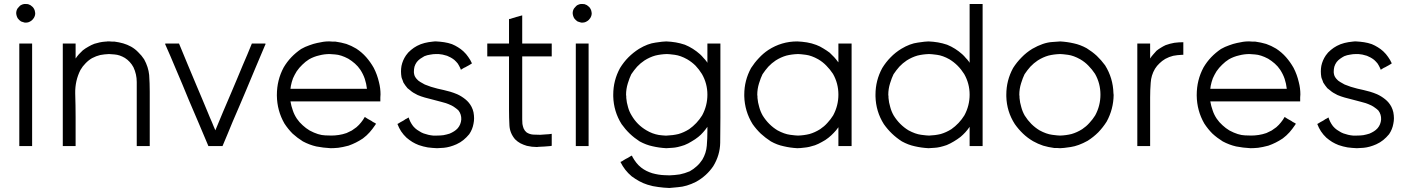

<svg xmlns="http://www.w3.org/2000/svg" viewBox="-20 -727 7076 966"><path d="M109.4 -613.3Q108.4 -613.3 107.4 -613.3Q105.5 -613.3 104.5 -613.3Q99.6 -614.3 94.7 -616.2Q90.8 -617.2 85.9 -619.1Q81.1 -623 77.1 -626Q73.2 -629.9 69.3 -634.8Q62.5 -646.5 61.5 -660.2Q61.5 -673.8 68.4 -684.6Q72.3 -689.5 76.2 -693.4Q80.1 -698.2 85 -701.2Q94.7 -706.1 102.5 -707Q111.3 -707 109.4 -707Q115.2 -707 121.1 -706.1Q127 -704.1 132.8 -701.2Q137.7 -698.2 141.6 -694.3Q146.5 -690.4 149.4 -685.5Q155.3 -676.8 156.2 -667Q157.2 -664.1 157.2 -660.2Q157.2 -654.3 155.3 -647.5Q154.3 -644.5 153.3 -642.6Q152.3 -639.6 150.4 -636.7Q148.4 -633.8 146.5 -631.8Q144.5 -628.9 142.6 -627Q142.6 -627 142.6 -627Q142.6 -627 142.6 -627Q139.6 -624 136.7 -622.1Q134.8 -620.1 131.8 -619.1Q128.9 -617.2 126 -616.2Q123 -615.2 120.1 -614.3Q115.2 -613.3 112.3 -613.3Q109.4 -613.3 109.4 -613.3ZM77.1 0Q77.1 -17.6 77.1 -36.1Q77.1 -53.7 77.1 -71.3Q77.1 -110.4 77.1 -149.4Q77.1 -188.5 77.1 -227.5Q77.1 -266.6 77.1 -305.7Q77.1 -344.7 77.1 -383.8Q77.1 -414.1 77.1 -445.3Q77.1 -476.6 77.1 -507.8Q79.1 -507.8 81.1 -507.8Q83 -507.8 84 -507.8Q89.8 -507.8 95.7 -507.8Q101.6 -507.8 107.4 -507.8Q111.3 -507.8 115.2 -507.8Q119.1 -507.8 123 -507.8Q127.9 -507.8 132.8 -507.8Q136.7 -507.8 141.6 -507.8Q141.6 -505.9 141.6 -503.9Q141.6 -502 141.6 -500Q141.6 -443.4 141.6 -386.7Q141.6 -329.1 141.6 -272.5Q141.6 -233.4 141.6 -194.3Q141.6 -155.3 141.6 -116.2Q141.6 -85.9 141.6 -54.7Q141.6 -23.4 141.6 7.8Q139.6 7.8 137.7 7.8Q136.7 7.8 134.8 7.8Q128.9 7.8 123 7.8Q117.2 7.8 111.3 7.8Q107.4 7.8 103.5 7.8Q99.6 7.8 95.7 7.8Q90.8 7.8 86.9 7.8Q82 7.8 77.1 7.8Q77.1 5.9 77.1 3.9Q77.1 2 77.1 0Z M360.4 -432.6Q368.2 -444.3 377 -454.1Q386.7 -463.9 396.5 -473.6Q410.2 -484.4 424.8 -492.2Q439.5 -501 455.1 -506.8Q468.8 -510.7 481.4 -513.7Q495.1 -516.6 508.8 -517.6Q511.7 -517.6 513.7 -517.6Q516.6 -518.6 519.5 -518.6Q520.5 -518.6 524.4 -518.6Q529.3 -518.6 532.2 -518.6Q538.1 -518.6 544.9 -517.6Q550.8 -517.6 556.6 -517.6Q579.1 -514.6 599.6 -508.8Q620.1 -502.9 639.6 -492.2Q660.2 -480.5 675.8 -463.9Q692.4 -448.2 705.1 -428.7Q726.6 -389.6 730.5 -349.6Q733.4 -308.6 733.4 -265.6Q733.4 -239.3 733.4 -212.9Q733.4 -186.5 733.4 -161.1Q733.4 -135.7 733.4 -111.3Q733.4 -86.9 733.4 -61.5Q733.4 -44.9 733.4 -27.3Q733.4 -9.8 733.4 7.8Q731.4 7.8 730.5 7.8Q728.5 7.8 726.6 7.8Q720.7 7.8 714.8 7.8Q709 7.8 703.1 7.8Q699.2 7.8 695.3 7.8Q691.4 7.8 687.5 7.8Q682.6 7.8 677.7 7.8Q672.9 7.8 668 7.8Q668 5.9 668 3.9Q668 2 668 0Q668 -35.2 668 -70.3Q668 -106.4 668 -141.6Q668 -166 668 -189.5Q668 -213.9 668 -238.3Q668 -276.4 668 -314.5Q668 -353.5 651.4 -388.7Q643.6 -403.3 632.8 -415Q622.1 -426.8 608.4 -435.5Q582 -451.2 555.7 -453.1Q530.3 -455.1 528.3 -455.1Q504.9 -454.1 484.4 -450.2Q463.9 -445.3 443.4 -434.6Q424.8 -423.8 410.2 -408.2Q395.5 -393.6 384.8 -375Q357.4 -321.3 358.4 -257.8Q360.4 -194.3 360.4 -136.7Q360.4 -115.2 360.4 -94.7Q360.4 -73.2 360.4 -52.7Q360.4 -37.1 360.4 -22.5Q360.4 -7.8 360.4 7.8Q358.4 7.8 357.4 7.8Q355.5 7.8 353.5 7.8Q347.7 7.8 341.8 7.8Q335.9 7.8 330.1 7.8Q326.2 7.8 322.3 7.8Q318.4 7.8 314.5 7.8Q310.5 7.8 305.7 7.8Q300.8 7.8 295.9 7.8Q295.9 5.9 295.9 3.9Q295.9 2 295.9 0Q295.9 -56.6 295.9 -113.3Q295.9 -170.9 295.9 -227.5Q295.9 -266.6 295.9 -305.7Q295.9 -344.7 295.9 -383.8Q295.9 -414.1 295.9 -445.3Q295.9 -476.6 295.9 -507.8Q297.9 -507.8 299.8 -507.8Q301.8 -507.8 303.7 -507.8Q308.6 -507.8 314.5 -507.8Q320.3 -507.8 326.2 -507.8Q330.1 -507.8 334 -507.8Q337.9 -507.8 341.8 -507.8Q346.7 -507.8 351.6 -507.8Q356.4 -507.8 360.4 -507.8Q360.4 -505.9 360.4 -503.9Q360.4 -502 360.4 -500Q360.4 -489.3 360.4 -478.5Q360.4 -467.8 360.4 -457Q360.4 -452.1 360.4 -447.3Q360.4 -442.4 360.4 -437.5Q360.4 -435.5 360.4 -434.6Q360.4 -433.6 360.4 -432.6Z M1063.5 -71.3Q1083 -118.2 1102.5 -165Q1123 -211.9 1142.6 -258.8Q1157.2 -293.9 1171.9 -328.1Q1186.5 -363.3 1201.2 -398.4Q1212.9 -425.8 1224.6 -453.1Q1236.3 -480.5 1247.1 -507.8Q1249 -507.8 1250 -507.8Q1251 -507.8 1252 -507.8Q1253.9 -507.8 1255.9 -507.8Q1257.8 -507.8 1259.8 -507.8Q1263.7 -507.8 1268.6 -507.8Q1272.5 -507.8 1276.4 -507.8Q1280.3 -507.8 1285.2 -507.8Q1289.1 -507.8 1293 -507.8Q1298.8 -507.8 1303.7 -507.8Q1309.6 -507.8 1314.5 -507.8Q1315.4 -506.8 1316.4 -505.9Q1314.5 -502.9 1312.5 -497.1Q1288.1 -440.4 1264.6 -383.8Q1240.2 -326.2 1216.8 -269.5Q1200.2 -230.5 1183.6 -191.4Q1167 -152.3 1150.4 -114.3Q1137.7 -83 1125 -52.7Q1112.3 -22.5 1099.6 7.8Q1098.6 7.8 1096.7 7.8Q1095.7 7.8 1094.7 7.8Q1087.9 7.8 1080.1 7.8Q1073.2 7.8 1066.4 7.8Q1061.5 7.8 1057.6 7.8Q1052.7 7.8 1047.9 7.8Q1043 7.8 1038.1 7.8Q1033.2 7.8 1028.3 7.8Q1028.3 6.8 1027.3 4.9Q1027.3 3.9 1026.4 2.9Q1002 -53.7 978.5 -110.4Q954.1 -168 929.7 -224.6Q913.1 -263.7 897.5 -302.7Q880.9 -341.8 864.3 -380.9Q850.6 -412.1 837.9 -443.4Q824.2 -474.6 810.5 -505.9Q811.5 -505.9 812.5 -507.8Q815.4 -507.8 821.3 -507.8Q827.1 -507.8 834 -507.8Q839.8 -507.8 845.7 -507.8Q850.6 -507.8 854.5 -507.8Q858.4 -507.8 863.3 -507.8Q867.2 -507.8 872.1 -507.8Q876 -507.8 880.9 -507.8Q880.9 -506.8 881.8 -504.9Q881.8 -503.9 882.8 -502.9Q903.3 -452.1 924.8 -401.4Q946.3 -349.6 967.8 -298.8Q982.4 -264.6 997.1 -229.5Q1011.7 -194.3 1026.4 -159.2Q1031.2 -147.5 1036.1 -135.7Q1041 -125 1045.9 -113.3Q1050.8 -102.5 1054.7 -91.8Q1058.6 -82 1063.5 -71.3Z M1441.4 -216.8Q1445.3 -193.4 1453.1 -171.9Q1460 -150.4 1473.6 -129.9Q1486.3 -111.3 1502.9 -96.7Q1518.6 -82 1538.1 -70.3Q1582 -46.9 1616.2 -45.9Q1651.4 -44.9 1644.5 -44.9Q1665 -44.9 1684.6 -47.9Q1704.1 -50.8 1723.6 -57.6Q1737.3 -63.5 1750 -70.3Q1761.7 -78.1 1773.4 -86.9Q1787.1 -98.6 1796.9 -111.3Q1806.6 -123 1815.4 -138.7Q1816.4 -137.7 1818.4 -136.7Q1820.3 -135.7 1821.3 -134.8Q1827.1 -130.9 1832 -127.9Q1837.9 -125 1842.8 -122.1Q1846.7 -120.1 1849.6 -118.2Q1853.5 -115.2 1856.4 -113.3Q1860.4 -111.3 1864.3 -109.4Q1868.2 -106.4 1872.1 -104.5Q1871.1 -102.5 1870.1 -101.6Q1869.1 -99.6 1868.2 -98.6Q1854.5 -78.1 1839.8 -61.5Q1825.2 -44.9 1805.7 -30.3Q1788.1 -18.6 1770.5 -9.8Q1752.9 -1 1733.4 5.9Q1704.1 13.7 1681.6 16.6Q1659.2 18.6 1643.6 18.6Q1605.5 16.6 1571.3 9.8Q1537.1 2 1503.9 -15.6Q1475.6 -33.2 1452.1 -54.7Q1429.7 -77.1 1411.1 -105.5Q1374 -169.9 1373 -246.1Q1373 -248 1373 -249Q1373 -324.2 1407.2 -387.7Q1423.8 -416 1446.3 -439.5Q1467.8 -461.9 1495.1 -480.5Q1515.6 -492.2 1536.1 -499Q1556.6 -506.8 1575.2 -510.7Q1609.4 -518.6 1629.9 -518.6Q1650.4 -518.6 1639.6 -518.6Q1646.5 -518.6 1654.3 -517.6Q1661.1 -517.6 1668 -517.6Q1696.3 -513.7 1722.7 -505.9Q1748 -497.1 1772.5 -482.4Q1800.8 -463.9 1822.3 -439.5Q1843.8 -415 1860.4 -385.7Q1877.9 -351.6 1886.7 -313.5Q1894.5 -283.2 1894.5 -252Q1894.5 -244.1 1893.6 -237.3Q1893.6 -234.4 1893.6 -232.4Q1893.6 -230.5 1893.6 -228.5Q1893.6 -225.6 1893.6 -222.7Q1893.6 -219.7 1893.6 -216.8Q1891.6 -216.8 1889.6 -216.8Q1887.7 -216.8 1885.7 -216.8Q1831.1 -216.8 1776.4 -216.8Q1721.7 -216.8 1667 -216.8Q1630.9 -216.8 1594.7 -216.8Q1558.6 -216.8 1522.5 -216.8Q1512.7 -216.8 1502 -216.8Q1491.2 -216.8 1480.5 -216.8Q1470.7 -216.8 1460.9 -216.8Q1451.2 -216.8 1441.4 -216.8ZM1441.4 -280.3Q1463.9 -280.3 1486.3 -280.3Q1508.8 -280.3 1530.3 -280.3Q1564.5 -280.3 1597.7 -280.3Q1631.8 -280.3 1665 -280.3Q1706.1 -280.3 1746.1 -280.3Q1786.1 -280.3 1826.2 -280.3Q1823.2 -306.6 1815.4 -330.1Q1807.6 -353.5 1793 -376Q1781.2 -393.6 1765.6 -407.2Q1750 -420.9 1732.4 -431.6Q1695.3 -451.2 1666 -453.1Q1636.7 -455.1 1639.6 -455.1Q1611.3 -455.1 1585.9 -448.2Q1559.6 -442.4 1535.2 -428.7Q1516.6 -417 1501 -401.4Q1485.4 -386.7 1472.7 -368.2Q1461.9 -350.6 1454.1 -333Q1447.3 -314.5 1443.4 -294.9Q1442.4 -291 1442.4 -287.1Q1441.4 -284.2 1441.4 -280.3Z M2174.8 -518.6Q2195.3 -517.6 2214.8 -514.6Q2234.4 -511.7 2253.9 -504.9Q2270.5 -498 2284.2 -489.3Q2298.8 -480.5 2311.5 -468.8Q2326.2 -455.1 2335.9 -440.4Q2346.7 -425.8 2354.5 -408.2Q2352.5 -407.2 2351.6 -406.2Q2349.6 -405.3 2348.6 -404.3Q2343.8 -401.4 2338.9 -398.4Q2333 -395.5 2328.1 -392.6Q2325.2 -390.6 2321.3 -388.7Q2318.4 -386.7 2314.5 -385.7Q2310.5 -382.8 2306.6 -380.9Q2302.7 -378.9 2298.8 -376Q2298.8 -376 2298.8 -376Q2297.9 -378.9 2295.9 -383.8Q2290 -396.5 2283.2 -407.2Q2275.4 -417 2265.6 -425.8Q2256.8 -432.6 2248 -437.5Q2239.3 -442.4 2229.5 -446.3Q2205.1 -454.1 2186.5 -455.1Q2168 -455.1 2174.8 -455.1Q2159.2 -455.1 2144.5 -452.1Q2129.9 -450.2 2115.2 -444.3Q2104.5 -438.5 2094.7 -431.6Q2085 -424.8 2077.1 -415Q2069.3 -404.3 2065.4 -391.6Q2062.5 -378.9 2062.5 -369.1Q2062.5 -367.2 2062.5 -365.2Q2062.5 -363.3 2062.5 -361.3Q2063.5 -352.5 2066.4 -344.7Q2070.3 -336.9 2075.2 -331.1Q2084 -320.3 2094.7 -314.5Q2105.5 -307.6 2117.2 -301.8Q2147.5 -289.1 2180.7 -281.2Q2212.9 -274.4 2245.1 -265.6Q2253.9 -262.7 2262.7 -259.8Q2271.5 -256.8 2280.3 -252.9Q2301.8 -243.2 2321.3 -227.5Q2340.8 -211.9 2352.5 -189.5Q2355.5 -182.6 2358.4 -175.8Q2360.4 -168.9 2362.3 -162.1Q2365.2 -146.5 2365.2 -131.8Q2365.2 -118.2 2362.3 -104.5Q2357.4 -76.2 2340.8 -51.8Q2327.1 -35.2 2311.5 -22.5Q2295.9 -9.8 2276.4 -1Q2243.2 13.7 2212.9 16.6Q2182.6 18.6 2178.7 18.6Q2155.3 17.6 2131.8 14.6Q2109.4 10.7 2086.9 2.9Q2069.3 -3.9 2054.7 -12.7Q2039.1 -22.5 2025.4 -34.2Q2009.8 -48.8 1998 -66.4Q1987.3 -83 1979.5 -103.5Q1980.5 -104.5 1982.4 -104.5Q1983.4 -105.5 1985.4 -106.4Q1990.2 -109.4 1995.1 -112.3Q2001 -115.2 2005.9 -118.2Q2008.8 -120.1 2012.7 -122.1Q2015.6 -125 2019.5 -127Q2023.4 -128.9 2027.3 -130.9Q2031.2 -133.8 2035.2 -135.7Q2036.1 -135.7 2036.1 -135.7Q2037.1 -132.8 2039.1 -127Q2043.9 -114.3 2050.8 -103.5Q2057.6 -91.8 2068.4 -82Q2078.1 -73.2 2088.9 -67.4Q2098.6 -60.5 2111.3 -55.7Q2123 -51.8 2134.8 -48.8Q2147.5 -45.9 2159.2 -44.9Q2162.1 -44.9 2164.1 -44.9Q2166 -44.9 2168.9 -44.9Q2169.9 -44.9 2173.8 -44.9Q2177.7 -44.9 2178.7 -44.9Q2195.3 -44.9 2210.9 -46.9Q2226.6 -49.8 2242.2 -54.7Q2253.9 -59.6 2264.6 -66.4Q2274.4 -72.3 2283.2 -82Q2298.8 -100.6 2300.8 -126Q2301.8 -151.4 2287.1 -170.9Q2279.3 -178.7 2270.5 -184.6Q2261.7 -191.4 2252 -196.3Q2235.4 -204.1 2223.6 -208Q2211.9 -211.9 2199.2 -214.8Q2178.7 -219.7 2158.2 -225.6Q2137.7 -230.5 2117.2 -236.3Q2108.4 -239.3 2098.6 -242.2Q2089.8 -245.1 2081.1 -249Q2056.6 -260.7 2043.9 -272.5Q2031.2 -283.2 2030.3 -283.2Q2024.4 -290 2019.5 -296.9Q2014.6 -303.7 2009.8 -311.5Q2006.8 -318.4 2004.9 -325.2Q2002 -331.1 2000 -338.9Q1995.1 -368.2 2000 -395.5Q2005.9 -423.8 2022.5 -448.2Q2033.2 -463.9 2047.9 -475.6Q2061.5 -487.3 2078.1 -496.1Q2096.7 -505.9 2116.2 -510.7Q2135.7 -515.6 2157.2 -517.6Q2160.2 -517.6 2167 -518.6Q2174.8 -518.6 2174.8 -518.6Z M2607.4 -507.8Q2622.1 -507.8 2637.7 -507.8Q2652.3 -507.8 2667 -507.8Q2678.7 -507.8 2690.4 -507.8Q2702.1 -507.8 2713.9 -507.8Q2724.6 -507.8 2735.4 -507.8Q2746.1 -507.8 2755.9 -507.8Q2755.9 -505.9 2755.9 -503.9Q2755.9 -502 2755.9 -500Q2755.9 -494.1 2755.9 -489.3Q2755.9 -483.4 2755.9 -477.5Q2755.9 -473.6 2755.9 -469.7Q2755.9 -465.8 2755.9 -462.9Q2755.9 -458 2755.9 -453.1Q2755.9 -448.2 2755.9 -443.4Q2753.9 -443.4 2752.9 -443.4Q2751 -443.4 2749 -443.4Q2743.2 -443.4 2738.3 -443.4Q2732.4 -443.4 2727.5 -443.4Q2715.8 -443.4 2704.1 -443.4Q2692.4 -443.4 2680.7 -443.4Q2668.9 -443.4 2657.2 -443.4Q2646.5 -443.4 2634.8 -443.4Q2627.9 -443.4 2621.1 -443.4Q2614.3 -443.4 2607.4 -443.4Q2607.4 -408.2 2607.4 -373Q2607.4 -337.9 2607.4 -302.7Q2607.4 -278.3 2607.4 -252.9Q2607.4 -227.5 2607.4 -202.1Q2607.4 -182.6 2607.4 -164.1Q2607.4 -144.5 2607.4 -126Q2607.4 -114.3 2608.4 -103.5Q2610.4 -91.8 2614.3 -81.1Q2617.2 -75.2 2621.1 -69.3Q2625 -64.5 2629.9 -60.5Q2645.5 -50.8 2663.1 -49.8Q2680.7 -48.8 2698.2 -48.8Q2705.1 -49.8 2711.9 -49.8Q2718.8 -49.8 2725.6 -50.8Q2733.4 -50.8 2741.2 -51.8Q2748 -52.7 2755.9 -53.7Q2755.9 -50.8 2755.9 -48.8Q2755.9 -46.9 2755.9 -44.9Q2755.9 -40 2755.9 -34.2Q2755.9 -28.3 2755.9 -23.4Q2755.9 -19.5 2755.9 -15.6Q2755.9 -12.7 2755.9 -8.8Q2755.9 -4.9 2755.9 -1Q2755.9 2.9 2755.9 6.8Q2754.9 6.8 2752.9 6.8Q2751 6.8 2750 7.8Q2719.7 10.7 2690.4 11.7Q2685.5 12.7 2681.6 12.7Q2656.2 12.7 2630.9 6.8Q2614.3 2 2598.6 -5.9Q2584 -13.7 2571.3 -26.4Q2544.9 -57.6 2543 -96.7Q2541 -135.7 2541 -173.8Q2541 -201.2 2541 -228.5Q2541 -255.9 2541 -283.2Q2541 -308.6 2541 -335Q2541 -360.4 2541 -386.7Q2541 -400.4 2541 -415Q2541 -429.7 2541 -443.4Q2530.3 -443.4 2519.5 -443.4Q2509.8 -443.4 2499 -443.4Q2490.2 -443.4 2481.4 -443.4Q2472.7 -443.4 2464.8 -443.4Q2456.1 -443.4 2448.2 -443.4Q2439.5 -443.4 2431.6 -443.4Q2431.6 -445.3 2431.6 -447.3Q2431.6 -449.2 2431.6 -451.2Q2431.6 -457 2431.6 -461.9Q2431.6 -467.8 2431.6 -473.6Q2431.6 -477.5 2431.6 -480.5Q2431.6 -484.4 2431.6 -488.3Q2431.6 -493.2 2431.6 -498Q2431.6 -502.9 2431.6 -507.8Q2432.6 -507.8 2434.6 -507.8Q2436.5 -507.8 2438.5 -507.8Q2451.2 -507.8 2463.9 -507.8Q2476.6 -507.8 2488.3 -507.8Q2497.1 -507.8 2505.9 -507.8Q2514.6 -507.8 2523.4 -507.8Q2527.3 -507.8 2532.2 -507.8Q2537.1 -507.8 2541 -507.8Q2541 -519.5 2541 -532.2Q2541 -544.9 2541 -556.6Q2541 -566.4 2541 -576.2Q2541 -585.9 2541 -595.7Q2541 -604.5 2541 -613.3Q2541 -622.1 2541 -630.9Q2543 -630.9 2543.9 -631.8Q2544.9 -631.8 2546.9 -631.8Q2552.7 -633.8 2558.6 -635.7Q2564.5 -637.7 2569.3 -638.7Q2574.2 -640.6 2578.1 -641.6Q2582 -642.6 2585.9 -643.6Q2590.8 -645.5 2595.7 -646.5Q2601.6 -648.4 2606.4 -649.4Q2606.4 -649.4 2606.4 -649.4Q2607.4 -649.4 2607.4 -649.4Q2607.4 -646.5 2607.4 -644.5Q2607.4 -642.6 2607.4 -639.6Q2607.4 -624 2607.4 -608.4Q2607.4 -591.8 2607.4 -576.2Q2607.4 -565.4 2607.4 -554.7Q2607.4 -543.9 2607.4 -532.2Q2607.4 -529.3 2607.4 -525.4Q2607.4 -521.5 2607.4 -518.6Q2607.4 -515.6 2607.4 -512.7Q2607.4 -509.8 2607.4 -507.8Z M2909.2 -613.3Q2908.2 -613.3 2907.2 -613.3Q2905.3 -613.3 2904.3 -613.3Q2899.4 -614.3 2894.5 -616.2Q2890.6 -617.2 2885.7 -619.1Q2880.9 -623 2877 -626Q2873 -629.9 2869.1 -634.8Q2862.3 -646.5 2861.3 -660.2Q2861.3 -673.8 2868.2 -684.6Q2872.1 -689.5 2876 -693.4Q2879.9 -698.2 2884.8 -701.2Q2894.5 -706.1 2902.3 -707Q2911.1 -707 2909.2 -707Q2915 -707 2920.9 -706.1Q2926.8 -704.1 2932.6 -701.2Q2937.5 -698.2 2941.4 -694.3Q2946.3 -690.4 2949.2 -685.5Q2955.1 -676.8 2956.1 -667Q2957 -664.1 2957 -660.2Q2957 -654.3 2955.1 -647.5Q2954.1 -644.5 2953.1 -642.6Q2952.1 -639.6 2950.2 -636.7Q2948.2 -633.8 2946.3 -631.8Q2944.3 -628.9 2942.4 -627Q2942.4 -627 2942.4 -627Q2942.4 -627 2942.4 -627Q2939.5 -624 2936.5 -622.1Q2934.6 -620.1 2931.6 -619.1Q2928.7 -617.2 2925.8 -616.2Q2922.9 -615.2 2919.9 -614.3Q2915 -613.3 2912.1 -613.3Q2909.2 -613.3 2909.2 -613.3ZM2877 0Q2877 -17.6 2877 -36.1Q2877 -53.7 2877 -71.3Q2877 -110.4 2877 -149.4Q2877 -188.5 2877 -227.5Q2877 -266.6 2877 -305.7Q2877 -344.7 2877 -383.8Q2877 -414.1 2877 -445.3Q2877 -476.6 2877 -507.8Q2878.9 -507.8 2880.9 -507.8Q2882.8 -507.8 2883.8 -507.8Q2889.6 -507.8 2895.5 -507.8Q2901.4 -507.8 2907.2 -507.8Q2911.1 -507.8 2915 -507.8Q2918.9 -507.8 2922.9 -507.8Q2927.7 -507.8 2932.6 -507.8Q2936.5 -507.8 2941.4 -507.8Q2941.4 -505.9 2941.4 -503.9Q2941.4 -502 2941.4 -500Q2941.4 -443.4 2941.4 -386.7Q2941.4 -329.1 2941.4 -272.5Q2941.4 -233.4 2941.4 -194.3Q2941.4 -155.3 2941.4 -116.2Q2941.4 -85.9 2941.4 -54.7Q2941.4 -23.4 2941.4 7.8Q2939.5 7.8 2937.5 7.8Q2936.5 7.8 2934.6 7.8Q2928.7 7.8 2922.9 7.8Q2917 7.8 2911.1 7.8Q2907.2 7.8 2903.3 7.8Q2899.4 7.8 2895.5 7.8Q2890.6 7.8 2886.7 7.8Q2881.8 7.8 2877 7.8Q2877 5.9 2877 3.9Q2877 2 2877 0Z M3539.1 -411.1Q3539.1 -418 3539.1 -425.8Q3539.1 -432.6 3539.1 -440.4Q3539.1 -449.2 3539.1 -458Q3539.1 -467.8 3539.1 -476.6Q3539.1 -484.4 3539.1 -492.2Q3539.1 -500 3539.1 -507.8Q3541 -507.8 3543 -507.8Q3544.9 -507.8 3546.9 -507.8Q3548.8 -507.8 3550.8 -507.8Q3551.8 -507.8 3553.7 -507.8Q3557.6 -507.8 3561.5 -507.8Q3565.4 -507.8 3569.3 -507.8Q3573.2 -507.8 3577.1 -507.8Q3581.1 -507.8 3585 -507.8Q3589.8 -507.8 3594.7 -507.8Q3599.6 -507.8 3604.5 -507.8Q3604.5 -505.9 3604.5 -503.9Q3604.5 -502 3604.5 -500Q3604.5 -446.3 3604.5 -391.6Q3604.5 -337.9 3604.5 -283.2Q3604.5 -246.1 3604.5 -209Q3604.5 -171.9 3604.5 -134.8Q3604.5 -72.3 3603.5 -8.8Q3602.5 53.7 3568.4 109.4Q3551.8 133.8 3530.3 153.3Q3508.8 172.9 3482.4 187.5Q3434.6 211.9 3390.6 214.8Q3347.7 218.8 3347.7 218.8Q3319.3 217.8 3292 213.9Q3264.6 210.9 3237.3 202.1Q3215.8 195.3 3196.3 184.6Q3176.8 173.8 3158.2 160.2Q3139.6 144.5 3126 127Q3112.3 109.4 3101.6 87.9Q3103.5 86.9 3105.5 85.9Q3106.4 85 3108.4 85Q3113.3 81.1 3119.1 78.1Q3124 75.2 3128.9 72.3Q3132.8 70.3 3136.7 68.4Q3139.6 66.4 3143.6 64.5Q3147.5 62.5 3151.4 59.6Q3155.3 57.6 3159.2 55.7Q3160.2 57.6 3161.1 59.6Q3162.1 60.5 3162.1 62.5Q3170.9 78.1 3181.6 91.8Q3191.4 104.5 3206.1 116.2Q3218.8 126 3232.4 132.8Q3246.1 139.6 3261.7 144.5Q3293.9 153.3 3322.3 154.3Q3351.6 155.3 3347.7 155.3Q3375 154.3 3400.4 150.4Q3424.8 145.5 3450.2 134.8Q3469.7 124 3485.4 109.4Q3501 95.7 3513.7 76.2Q3533.2 43 3536.1 5.9Q3539.1 -30.3 3539.1 -68.4Q3539.1 -73.2 3539.1 -79.1Q3539.1 -84 3539.1 -88.9Q3529.3 -74.2 3517.6 -61.5Q3506.8 -48.8 3493.2 -38.1Q3477.5 -25.4 3460 -15.6Q3443.4 -4.9 3423.8 2.9Q3386.7 15.6 3363.3 16.6Q3338.9 18.6 3332 18.6Q3295.9 16.6 3262.7 8.8Q3230.5 2 3198.2 -15.6Q3170.9 -33.2 3148.4 -54.7Q3126 -76.2 3107.4 -102.5Q3067.4 -166 3065.4 -242.2Q3065.4 -246.1 3065.4 -251Q3065.4 -322.3 3099.6 -384.8Q3118.2 -415 3141.6 -438.5Q3166 -462.9 3195.3 -481.4Q3239.3 -507.8 3278.3 -512.7Q3316.4 -518.6 3332 -518.6Q3356.4 -517.6 3379.9 -513.7Q3402.3 -509.8 3425.8 -502Q3447.3 -493.2 3465.8 -481.4Q3484.4 -469.7 3502 -454.1Q3511.7 -445.3 3519.5 -435.5Q3528.3 -426.8 3536.1 -416Q3537.1 -415 3537.1 -414.1Q3538.1 -412.1 3539.1 -411.1ZM3129.9 -250Q3130.9 -246.1 3130.9 -242.2Q3130.9 -238.3 3130.9 -234.4Q3132.8 -210.9 3139.6 -188.5Q3145.5 -166 3158.2 -145.5Q3171.9 -122.1 3190.4 -103.5Q3209 -85 3232.4 -71.3Q3247.1 -62.5 3262.7 -56.6Q3278.3 -50.8 3294.9 -47.9Q3297.9 -47.9 3303.7 -46.9Q3308.6 -45.9 3312.5 -45.9Q3318.4 -44.9 3326.2 -44.9Q3334 -44.9 3335 -44.9Q3365.2 -45.9 3393.6 -52.7Q3420.9 -60.5 3447.3 -77.1Q3466.8 -90.8 3483.4 -108.4Q3500 -126 3512.7 -146.5Q3539.1 -195.3 3539.1 -251Q3539.1 -306.6 3511.7 -354.5Q3497.1 -377.9 3479.5 -396.5Q3460.9 -415 3437.5 -428.7Q3404.3 -447.3 3375 -451.2Q3345.7 -455.1 3335 -455.1Q3303.7 -454.1 3276.4 -447.3Q3249 -439.5 3222.7 -422.9Q3202.1 -409.2 3185.5 -391.6Q3169.9 -374 3156.2 -353.5Q3147.5 -335.9 3138.7 -307.6Q3129.9 -279.3 3129.9 -250Z M4198.2 -413.1Q4198.2 -419.9 4198.2 -427.7Q4198.2 -434.6 4198.2 -441.4Q4198.2 -450.2 4198.2 -460Q4198.2 -468.8 4198.2 -477.5Q4198.2 -485.4 4198.2 -492.2Q4198.2 -500 4198.2 -507.8Q4200.2 -507.8 4202.1 -507.8Q4204.1 -507.8 4206.1 -507.8Q4208 -507.8 4210 -507.8Q4210.9 -507.8 4212.9 -507.8Q4216.8 -507.8 4220.7 -507.8Q4224.6 -507.8 4229.5 -507.8Q4233.4 -507.8 4237.3 -507.8Q4241.2 -507.8 4245.1 -507.8Q4250 -507.8 4254.9 -507.8Q4259.8 -507.8 4264.6 -507.8Q4264.6 -505.9 4264.6 -503.9Q4264.6 -502 4264.6 -500Q4264.6 -443.4 4264.6 -386.7Q4264.6 -329.1 4264.6 -272.5Q4264.6 -233.4 4264.6 -194.3Q4264.6 -155.3 4264.6 -116.2Q4264.6 -85.9 4264.6 -54.7Q4264.6 -23.4 4264.6 7.8Q4262.7 7.8 4260.7 7.8Q4258.8 7.8 4256.8 7.8Q4251 7.8 4245.1 7.8Q4239.3 7.8 4233.4 7.8Q4229.5 7.8 4225.6 7.8Q4221.7 7.8 4217.8 7.8Q4212.9 7.8 4208 7.8Q4203.1 7.8 4198.2 7.8Q4198.2 5.9 4198.2 3.9Q4198.2 2 4198.2 0Q4198.2 -12.7 4198.2 -25.4Q4198.2 -38.1 4198.2 -51.8Q4198.2 -60.5 4198.2 -69.3Q4198.2 -78.1 4198.2 -86.9Q4187.5 -71.3 4174.8 -58.6Q4163.1 -45.9 4148.4 -34.2Q4132.8 -21.5 4115.2 -12.7Q4098.6 -2.9 4080.1 3.9Q4050.8 13.7 4028.3 15.6Q4005.9 18.6 3991.2 18.6Q3955.1 16.6 3922.9 8.8Q3889.6 2 3858.4 -15.6Q3831.1 -33.2 3807.6 -54.7Q3785.2 -76.2 3766.6 -102.5Q3726.6 -167 3724.6 -243.2Q3724.6 -247.1 3724.6 -251Q3724.6 -322.3 3758.8 -384.8Q3776.4 -412.1 3797.9 -434.6Q3819.3 -458 3845.7 -475.6Q3878.9 -497.1 3915 -507.8Q3951.2 -518.6 3991.2 -518.6Q4015.6 -517.6 4040 -513.7Q4063.5 -509.8 4086.9 -501Q4105.5 -494.1 4122.1 -483.4Q4138.7 -473.6 4154.3 -461.9Q4166 -451.2 4176.8 -439.5Q4187.5 -427.7 4197.3 -414.1Q4198.2 -414.1 4198.2 -414.1Q4198.2 -413.1 4198.2 -413.1ZM3790 -250Q3790 -246.1 3791 -242.2Q3791 -238.3 3791 -234.4Q3793 -210.9 3799.8 -188.5Q3805.7 -166 3817.4 -145.5Q3832 -122.1 3850.6 -103.5Q3869.1 -85 3891.6 -71.3Q3925.8 -52.7 3955.1 -48.8Q3984.4 -44.9 3995.1 -44.9Q4025.4 -45.9 4052.7 -52.7Q4080.1 -60.5 4106.4 -77.1Q4127 -90.8 4142.6 -108.4Q4159.2 -126 4171.9 -146.5Q4198.2 -195.3 4198.2 -251Q4198.2 -307.6 4170.9 -355.5Q4156.2 -377.9 4137.7 -396.5Q4120.1 -415 4096.7 -428.7Q4063.5 -447.3 4035.2 -451.2Q4005.9 -455.1 3995.1 -455.1Q3963.9 -454.1 3936.5 -447.3Q3909.2 -439.5 3882.8 -422.9Q3862.3 -409.2 3845.7 -391.6Q3830.1 -374 3816.4 -353.5Q3807.6 -335.9 3798.8 -307.6Q3790 -279.3 3790 -250Z M4858.4 -411.1Q4858.4 -442.4 4858.4 -473.6Q4858.4 -504.9 4858.4 -536.1Q4858.4 -561.5 4858.4 -586.9Q4858.4 -612.3 4858.4 -636.7Q4858.4 -654.3 4858.4 -671.9Q4858.4 -689.5 4858.4 -707Q4860.4 -707 4862.3 -707Q4864.3 -707 4866.2 -707Q4868.2 -707 4870.1 -707Q4871.1 -707 4873 -707Q4877 -707 4880.9 -707Q4884.8 -707 4888.7 -707Q4892.6 -707 4896.5 -707Q4900.4 -707 4904.3 -707Q4909.2 -707 4914.1 -707Q4918.9 -707 4923.8 -707Q4923.8 -706.1 4923.8 -704.1Q4923.8 -702.1 4923.8 -700.2Q4923.8 -620.1 4923.8 -541Q4923.8 -460.9 4923.8 -381.8Q4923.8 -327.1 4923.8 -272.5Q4923.8 -217.8 4923.8 -163.1Q4923.8 -121.1 4923.8 -78.1Q4923.8 -35.2 4923.8 7.8Q4921.9 7.8 4919.9 7.8Q4918 7.8 4916 7.8Q4910.2 7.8 4904.3 7.8Q4899.4 7.8 4893.6 7.8Q4889.6 7.8 4885.7 7.8Q4881.8 7.8 4877.9 7.8Q4873 7.8 4868.2 7.8Q4863.3 7.8 4858.4 7.8Q4858.4 5.9 4858.4 3.9Q4858.4 2 4858.4 0Q4858.4 -13.7 4858.4 -26.4Q4858.4 -40 4858.4 -52.7Q4858.4 -61.5 4858.4 -71.3Q4858.4 -80.1 4858.4 -88.9Q4848.6 -74.2 4836.9 -61.5Q4825.2 -48.8 4812.5 -38.1Q4795.9 -25.4 4779.3 -15.6Q4761.7 -4.9 4743.2 2.9Q4706.1 15.6 4682.6 16.6Q4658.2 18.6 4651.4 18.6Q4615.2 16.6 4582 8.8Q4549.8 2 4517.6 -15.6Q4490.2 -33.2 4467.8 -54.7Q4445.3 -76.2 4426.8 -102.5Q4386.7 -166 4384.8 -242.2Q4384.8 -246.1 4384.8 -251Q4384.8 -322.3 4418.9 -384.8Q4437.5 -415 4460.9 -438.5Q4484.4 -462.9 4514.6 -481.4Q4558.6 -507.8 4597.7 -512.7Q4636.7 -518.6 4651.4 -518.6Q4675.8 -517.6 4699.2 -513.7Q4721.7 -509.8 4745.1 -502Q4766.6 -493.2 4785.2 -481.4Q4803.7 -469.7 4821.3 -454.1Q4831.1 -445.3 4838.9 -435.5Q4847.7 -426.8 4855.5 -416Q4856.4 -415 4856.4 -414.1Q4857.4 -412.1 4858.4 -411.1ZM4449.2 -250Q4449.2 -246.1 4450.2 -242.2Q4450.2 -238.3 4450.2 -234.4Q4452.1 -210.9 4459 -188.5Q4464.8 -166 4476.6 -145.5Q4491.2 -122.1 4509.8 -103.5Q4528.3 -85 4550.8 -71.3Q4585 -52.7 4614.3 -48.8Q4643.6 -44.9 4654.3 -44.9Q4684.6 -45.9 4712.9 -52.7Q4740.2 -60.5 4766.6 -77.1Q4786.1 -90.8 4802.7 -108.4Q4819.3 -126 4832 -146.5Q4858.4 -195.3 4858.4 -251Q4858.4 -306.6 4831.1 -354.5Q4816.4 -377.9 4797.9 -396.5Q4779.3 -415 4756.8 -428.7Q4723.6 -447.3 4694.3 -451.2Q4665 -455.1 4654.3 -455.1Q4623 -454.1 4595.7 -447.3Q4568.4 -439.5 4542 -422.9Q4521.5 -409.2 4504.9 -391.6Q4489.3 -374 4475.6 -353.5Q4466.8 -335.9 4458 -307.6Q4449.2 -279.3 4449.2 -250Z M5313.5 18.6Q5305.7 18.6 5298.8 17.6Q5291 17.6 5284.2 17.6Q5254.9 13.7 5228.5 5.9Q5202.1 -2.9 5177.7 -16.6Q5149.4 -33.2 5127 -54.7Q5104.5 -76.2 5085.9 -102.5Q5044.9 -166 5043 -242.2Q5043 -246.1 5043 -251Q5043 -322.3 5077.1 -384.8Q5095.7 -414.1 5120.1 -438.5Q5143.6 -462.9 5173.8 -481.4Q5228.5 -512.7 5273.4 -515.6Q5317.4 -518.6 5313.5 -518.6Q5349.6 -516.6 5382.8 -508.8Q5415 -502 5447.3 -484.4Q5475.6 -466.8 5498 -446.3Q5520.5 -424.8 5540 -398.4Q5580.1 -334 5582 -257.8Q5583 -252.9 5583 -249Q5582 -177.7 5547.9 -115.2Q5529.3 -85.9 5505.9 -61.5Q5481.4 -37.1 5452.1 -18.6Q5406.2 6.8 5367.2 12.7Q5328.1 18.6 5313.5 18.6ZM5108.4 -250Q5108.4 -246.1 5109.4 -242.2Q5109.4 -238.3 5109.4 -234.4Q5111.3 -210.9 5118.2 -188.5Q5124 -166 5135.7 -145.5Q5150.4 -122.1 5168.9 -103.5Q5187.5 -85 5210 -71.3Q5244.1 -52.7 5273.4 -48.8Q5302.7 -44.9 5313.5 -44.9Q5343.8 -45.9 5371.1 -52.7Q5398.4 -60.5 5424.8 -77.1Q5445.3 -90.8 5460.9 -108.4Q5477.5 -126 5490.2 -146.5Q5516.6 -195.3 5516.6 -251Q5516.6 -307.6 5489.3 -355.5Q5474.6 -377.9 5456.1 -396.5Q5438.5 -415 5415 -428.7Q5381.8 -447.3 5353.5 -451.2Q5324.2 -455.1 5313.5 -455.1Q5282.2 -454.1 5254.9 -447.3Q5227.5 -439.5 5201.2 -422.9Q5180.7 -409.2 5164.1 -391.6Q5148.4 -374 5134.8 -353.5Q5126 -335.9 5117.2 -307.6Q5108.4 -279.3 5108.4 -250Z M5766.6 -432.6Q5773.4 -443.4 5782.2 -453.1Q5790 -462.9 5798.8 -471.7Q5809.6 -480.5 5821.3 -487.3Q5832 -494.1 5844.7 -500Q5866.2 -507.8 5888.7 -511.7Q5911.1 -514.6 5933.6 -514.6Q5933.6 -512.7 5933.6 -510.7Q5933.6 -508.8 5933.6 -506.8Q5933.6 -501 5933.6 -495.1Q5933.6 -489.3 5933.6 -483.4Q5933.6 -480.5 5933.6 -476.6Q5933.6 -472.7 5933.6 -468.8Q5933.6 -463.9 5933.6 -460Q5933.6 -456.1 5933.6 -451.2Q5931.6 -451.2 5930.7 -451.2Q5928.7 -451.2 5926.8 -451.2Q5903.3 -450.2 5882.8 -446.3Q5862.3 -441.4 5842.8 -430.7Q5826.2 -420.9 5813.5 -408.2Q5800.8 -396.5 5791 -380.9Q5771.5 -347.7 5769.5 -310.5Q5766.6 -274.4 5766.6 -237.3Q5766.6 -213.9 5766.6 -190.4Q5766.6 -167 5766.6 -143.6Q5766.6 -122.1 5766.6 -99.6Q5766.6 -77.1 5766.6 -55.7Q5766.6 -40 5766.6 -23.4Q5766.6 -7.8 5766.6 7.8Q5764.6 7.8 5763.7 7.8Q5761.7 7.8 5759.8 7.8Q5753.9 7.8 5748 7.8Q5742.2 7.8 5736.3 7.8Q5732.4 7.8 5728.5 7.8Q5724.6 7.8 5720.7 7.8Q5716.8 7.8 5711.9 7.8Q5707 7.8 5702.1 7.8Q5702.1 5.9 5702.1 3.9Q5702.1 2 5702.1 0Q5702.1 -56.6 5702.1 -113.3Q5702.1 -170.9 5702.1 -227.5Q5702.1 -266.6 5702.1 -305.7Q5702.1 -344.7 5702.1 -383.8Q5702.1 -414.1 5702.1 -445.3Q5702.1 -476.6 5702.1 -507.8Q5704.1 -507.8 5706.1 -507.8Q5708 -507.8 5710 -507.8Q5714.8 -507.8 5720.7 -507.8Q5726.6 -507.8 5732.4 -507.8Q5736.3 -507.8 5740.2 -507.8Q5744.1 -507.8 5748 -507.8Q5752.9 -507.8 5757.8 -507.8Q5762.7 -507.8 5766.6 -507.8Q5766.6 -505.9 5766.6 -503.9Q5766.6 -502 5766.6 -500Q5766.6 -489.3 5766.6 -477.5Q5766.6 -466.8 5766.6 -455.1Q5766.6 -450.2 5766.6 -445.3Q5766.6 -440.4 5766.6 -434.6Q5766.6 -434.6 5766.6 -433.6Q5766.6 -433.6 5766.6 -432.6Z M6069.3 -216.8Q6073.2 -193.4 6081.1 -171.9Q6087.9 -150.4 6101.6 -129.9Q6114.3 -111.3 6130.9 -96.7Q6146.5 -82 6166 -70.3Q6210 -46.9 6244.1 -45.9Q6279.3 -44.9 6272.5 -44.9Q6293 -44.9 6312.5 -47.9Q6332 -50.8 6351.6 -57.6Q6365.2 -63.5 6377.9 -70.3Q6389.6 -78.1 6401.4 -86.9Q6415 -98.6 6424.8 -111.3Q6434.6 -123 6443.4 -138.7Q6444.3 -137.7 6446.3 -136.7Q6448.2 -135.7 6449.2 -134.8Q6455.1 -130.9 6460 -127.9Q6465.8 -125 6470.7 -122.1Q6474.6 -120.1 6477.5 -118.2Q6481.4 -115.2 6484.4 -113.3Q6488.3 -111.3 6492.2 -109.4Q6496.1 -106.4 6500 -104.5Q6499 -102.5 6498 -101.6Q6497.1 -99.6 6496.1 -98.6Q6482.4 -78.1 6467.8 -61.5Q6453.1 -44.9 6433.6 -30.3Q6416 -18.6 6398.4 -9.8Q6380.9 -1 6361.3 5.9Q6332 13.7 6309.6 16.6Q6287.1 18.6 6271.5 18.6Q6233.4 16.6 6199.2 9.8Q6165 2 6131.8 -15.6Q6103.5 -33.2 6080.1 -54.7Q6057.6 -77.1 6039.1 -105.5Q6002 -169.9 6001 -246.1Q6001 -248 6001 -249Q6001 -324.2 6035.2 -387.7Q6051.8 -416 6074.2 -439.5Q6095.7 -461.9 6123 -480.5Q6143.6 -492.2 6164.1 -499Q6184.6 -506.8 6203.1 -510.7Q6237.3 -518.6 6257.8 -518.6Q6278.3 -518.6 6267.6 -518.6Q6274.4 -518.6 6282.2 -517.6Q6289.1 -517.6 6295.9 -517.6Q6324.2 -513.7 6350.6 -505.9Q6376 -497.1 6400.4 -482.4Q6428.7 -463.9 6450.2 -439.5Q6471.7 -415 6488.3 -385.7Q6505.9 -351.6 6514.6 -313.5Q6522.5 -283.2 6522.5 -252Q6522.5 -244.1 6521.5 -237.3Q6521.5 -234.4 6521.5 -232.4Q6521.5 -230.5 6521.5 -228.5Q6521.5 -225.6 6521.5 -222.7Q6521.5 -219.7 6521.5 -216.8Q6519.5 -216.8 6517.6 -216.8Q6515.6 -216.8 6513.7 -216.8Q6459 -216.8 6404.3 -216.8Q6349.6 -216.8 6294.9 -216.8Q6258.8 -216.8 6222.7 -216.8Q6186.5 -216.8 6150.4 -216.8Q6140.6 -216.8 6129.9 -216.8Q6119.1 -216.8 6108.4 -216.8Q6098.6 -216.8 6088.9 -216.8Q6079.1 -216.8 6069.3 -216.8ZM6069.3 -280.3Q6091.8 -280.3 6114.3 -280.3Q6136.7 -280.3 6158.2 -280.3Q6192.4 -280.3 6225.6 -280.3Q6259.8 -280.3 6293 -280.3Q6334 -280.3 6374 -280.3Q6414.1 -280.3 6454.1 -280.3Q6451.2 -306.6 6443.4 -330.1Q6435.5 -353.5 6420.9 -376Q6409.2 -393.6 6393.6 -407.2Q6377.9 -420.9 6360.4 -431.6Q6323.2 -451.2 6293.9 -453.1Q6264.6 -455.1 6267.6 -455.1Q6239.3 -455.1 6213.9 -448.2Q6187.5 -442.4 6163.1 -428.7Q6144.5 -417 6128.9 -401.4Q6113.3 -386.7 6100.6 -368.2Q6089.8 -350.6 6082 -333Q6075.2 -314.5 6071.3 -294.9Q6070.3 -291 6070.3 -287.1Q6069.3 -284.2 6069.3 -280.3Z M6802.7 -518.6Q6823.2 -517.6 6842.8 -514.6Q6862.3 -511.7 6881.8 -504.9Q6898.4 -498 6912.1 -489.3Q6926.8 -480.5 6939.5 -468.8Q6954.1 -455.1 6963.9 -440.4Q6974.6 -425.8 6982.4 -408.2Q6980.5 -407.2 6979.5 -406.2Q6977.5 -405.3 6976.6 -404.3Q6971.7 -401.4 6966.8 -398.4Q6960.9 -395.5 6956.1 -392.6Q6953.1 -390.6 6949.2 -388.7Q6946.3 -386.7 6942.4 -385.7Q6938.5 -382.8 6934.6 -380.9Q6930.7 -378.9 6926.8 -376Q6926.8 -376 6926.8 -376Q6925.8 -378.9 6923.8 -383.8Q6918 -396.5 6911.1 -407.2Q6903.3 -417 6893.6 -425.8Q6884.8 -432.6 6876 -437.5Q6867.2 -442.4 6857.4 -446.3Q6833 -454.1 6814.5 -455.1Q6795.9 -455.1 6802.7 -455.1Q6787.1 -455.1 6772.5 -452.1Q6757.8 -450.2 6743.2 -444.3Q6732.4 -438.5 6722.7 -431.6Q6712.9 -424.8 6705.1 -415Q6697.3 -404.3 6693.4 -391.6Q6690.4 -378.9 6690.4 -369.1Q6690.4 -367.2 6690.4 -365.2Q6690.4 -363.3 6690.4 -361.3Q6691.4 -352.5 6694.3 -344.7Q6698.2 -336.9 6703.1 -331.1Q6711.9 -320.3 6722.7 -314.5Q6733.4 -307.6 6745.1 -301.8Q6775.4 -289.1 6808.6 -281.2Q6840.8 -274.4 6873 -265.6Q6881.8 -262.7 6890.6 -259.8Q6899.4 -256.8 6908.2 -252.9Q6929.7 -243.2 6949.2 -227.5Q6968.8 -211.9 6980.5 -189.5Q6983.4 -182.6 6986.3 -175.8Q6988.3 -168.9 6990.2 -162.1Q6993.2 -146.5 6993.2 -131.8Q6993.2 -118.2 6990.2 -104.5Q6985.4 -76.2 6968.8 -51.8Q6955.1 -35.2 6939.5 -22.5Q6923.8 -9.8 6904.3 -1Q6871.1 13.7 6840.8 16.6Q6810.5 18.6 6806.6 18.6Q6783.2 17.6 6759.8 14.6Q6737.3 10.7 6714.8 2.9Q6697.3 -3.9 6682.6 -12.7Q6667 -22.5 6653.3 -34.2Q6637.7 -48.8 6626 -66.4Q6615.2 -83 6607.4 -103.5Q6608.4 -104.5 6610.4 -104.5Q6611.3 -105.5 6613.3 -106.4Q6618.2 -109.4 6623 -112.3Q6628.9 -115.2 6633.8 -118.2Q6636.7 -120.1 6640.6 -122.1Q6643.6 -125 6647.5 -127Q6651.4 -128.9 6655.3 -130.9Q6659.2 -133.8 6663.1 -135.7Q6664.1 -135.7 6664.1 -135.7Q6665 -132.8 6667 -127Q6671.9 -114.3 6678.7 -103.5Q6685.5 -91.8 6696.3 -82Q6706.1 -73.2 6716.8 -67.4Q6726.6 -60.5 6739.3 -55.7Q6751 -51.8 6762.7 -48.8Q6775.4 -45.9 6787.1 -44.9Q6790 -44.9 6792 -44.9Q6793.9 -44.9 6796.9 -44.9Q6797.9 -44.9 6801.8 -44.9Q6805.7 -44.9 6806.6 -44.9Q6823.2 -44.9 6838.9 -46.9Q6854.5 -49.8 6870.1 -54.7Q6881.8 -59.6 6892.6 -66.4Q6902.3 -72.3 6911.1 -82Q6926.8 -100.6 6928.7 -126Q6929.7 -151.4 6915 -170.9Q6907.2 -178.7 6898.4 -184.6Q6889.6 -191.4 6879.9 -196.3Q6863.3 -204.1 6851.6 -208Q6839.8 -211.9 6827.1 -214.8Q6806.6 -219.7 6786.1 -225.6Q6765.6 -230.5 6745.1 -236.3Q6736.3 -239.3 6726.6 -242.2Q6717.8 -245.1 6709 -249Q6684.6 -260.7 6671.9 -272.5Q6659.2 -283.2 6658.2 -283.2Q6652.3 -290 6647.5 -296.9Q6642.6 -303.7 6637.7 -311.5Q6634.8 -318.4 6632.8 -325.2Q6629.9 -331.1 6627.9 -338.9Q6623 -368.2 6627.9 -395.5Q6633.8 -423.8 6650.4 -448.2Q6661.1 -463.9 6675.8 -475.6Q6689.5 -487.3 6706.1 -496.1Q6724.6 -505.9 6744.1 -510.7Q6763.7 -515.6 6785.2 -517.6Q6788.1 -517.6 6794.9 -518.6Q6802.7 -518.6 6802.7 -518.6Z"/></svg>

Font: LeFont
Style: Light
Weight: 300
Designer: Leryon MEDIA
Version: Version 1.0